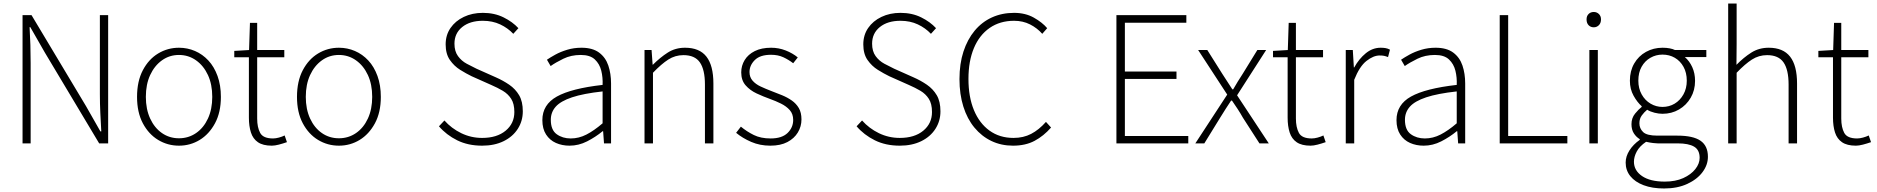

<svg xmlns="http://www.w3.org/2000/svg" viewBox="-20 -814 10654 1090"><path d="M108 0V-728H159L468 -212L550 -68H555Q552 -121 549.5 -173.5Q547 -226 547 -278V-728H594V0H543L235 -515L152 -660H148Q151 -608 152.5 -558Q154 -508 154 -455V0Z M996 13Q932 13 878 -19.5Q824 -52 791 -114Q758 -176 758 -264Q758 -353 791 -415.5Q824 -478 878 -510.5Q932 -543 996 -543Q1044 -543 1087 -524.5Q1130 -506 1163 -470.5Q1196 -435 1215 -382.5Q1234 -330 1234 -264Q1234 -176 1200.5 -114Q1167 -52 1113.5 -19.5Q1060 13 996 13ZM996 -29Q1050 -29 1093 -58.5Q1136 -88 1160.5 -141Q1185 -194 1185 -264Q1185 -335 1160.5 -388Q1136 -441 1093 -471.5Q1050 -502 996 -502Q942 -502 899.5 -471.5Q857 -441 832.5 -388Q808 -335 808 -264Q808 -194 832.5 -141Q857 -88 899.5 -58.5Q942 -29 996 -29Z M1523 13Q1473 13 1444.5 -6.5Q1416 -26 1404.5 -62Q1393 -98 1393 -146V-489H1310V-525L1394 -530L1399 -684H1440V-530H1594V-489H1440V-141Q1440 -91 1457 -59.5Q1474 -28 1530 -28Q1545 -28 1563.5 -33Q1582 -38 1596 -45L1609 -7Q1586 1 1563 7Q1540 13 1523 13Z M1904 13Q1840 13 1786 -19.5Q1732 -52 1699 -114Q1666 -176 1666 -264Q1666 -353 1699 -415.5Q1732 -478 1786 -510.5Q1840 -543 1904 -543Q1952 -543 1995 -524.5Q2038 -506 2071 -470.5Q2104 -435 2123 -382.5Q2142 -330 2142 -264Q2142 -176 2108.5 -114Q2075 -52 2021.5 -19.5Q1968 13 1904 13ZM1904 -29Q1958 -29 2001 -58.5Q2044 -88 2068.5 -141Q2093 -194 2093 -264Q2093 -335 2068.5 -388Q2044 -441 2001 -471.5Q1958 -502 1904 -502Q1850 -502 1807.5 -471.5Q1765 -441 1740.5 -388Q1716 -335 1716 -264Q1716 -194 1740.5 -141Q1765 -88 1807.5 -58.5Q1850 -29 1904 -29Z M2717 13Q2637 13 2575.5 -17.5Q2514 -48 2472 -97L2503 -130Q2543 -85 2598.5 -58Q2654 -31 2717 -31Q2801 -31 2850.5 -72Q2900 -113 2900 -178Q2900 -225 2882 -253Q2864 -281 2834.5 -298.5Q2805 -316 2768 -332L2658 -381Q2627 -396 2592.5 -417.5Q2558 -439 2534 -473.5Q2510 -508 2510 -562Q2510 -615 2537.5 -655Q2565 -695 2613 -718Q2661 -741 2721 -741Q2787 -741 2838.5 -715.5Q2890 -690 2923 -654L2894 -622Q2863 -655 2819.5 -675.5Q2776 -696 2721 -696Q2648 -696 2604 -660.5Q2560 -625 2560 -566Q2560 -523 2580 -495.5Q2600 -468 2630 -452Q2660 -436 2685 -424L2795 -375Q2836 -357 2871 -333Q2906 -309 2927 -273.5Q2948 -238 2948 -182Q2948 -127 2919.5 -82.5Q2891 -38 2839 -12.5Q2787 13 2717 13Z M3213 13Q3171 13 3136 -2.5Q3101 -18 3080 -50.5Q3059 -83 3059 -132Q3059 -220 3141.5 -266Q3224 -312 3401 -332Q3403 -374 3393.5 -412.5Q3384 -451 3357 -476.5Q3330 -502 3277 -502Q3222 -502 3178 -480.5Q3134 -459 3106 -439L3085 -475Q3104 -488 3133 -504Q3162 -520 3200 -531.5Q3238 -543 3281 -543Q3344 -543 3381 -515.5Q3418 -488 3433.5 -442Q3449 -396 3449 -340V0H3409L3404 -69H3401Q3361 -36 3313 -11.5Q3265 13 3213 13ZM3220 -28Q3266 -28 3309 -50Q3352 -72 3401 -114V-295Q3292 -283 3227.5 -261.5Q3163 -240 3135 -208.5Q3107 -177 3107 -134Q3107 -76 3140.5 -52Q3174 -28 3220 -28Z M3639 0V-530H3679L3685 -447H3687Q3728 -488 3771 -515.5Q3814 -543 3869 -543Q3951 -543 3990.5 -492.5Q4030 -442 4030 -340V0H3982V-334Q3982 -418 3953.5 -459.5Q3925 -501 3860 -501Q3813 -501 3774 -476Q3735 -451 3687 -401V0Z M4353 13Q4294 13 4244.5 -8.5Q4195 -30 4159 -60L4186 -95Q4220 -67 4259.5 -47.5Q4299 -28 4355 -28Q4419 -28 4451 -59Q4483 -90 4483 -133Q4483 -167 4463.5 -189Q4444 -211 4413.5 -226Q4383 -241 4352 -252Q4313 -266 4275.5 -283.5Q4238 -301 4213 -329.5Q4188 -358 4188 -403Q4188 -441 4207.5 -473Q4227 -505 4265 -524Q4303 -543 4358 -543Q4401 -543 4440.5 -527.5Q4480 -512 4509 -488L4483 -455Q4457 -475 4427 -489Q4397 -503 4357 -503Q4295 -503 4265 -473Q4235 -443 4235 -405Q4235 -376 4252.5 -356Q4270 -336 4298 -323Q4326 -310 4357 -298Q4389 -286 4419.5 -273.5Q4450 -261 4475 -243.5Q4500 -226 4515 -200.5Q4530 -175 4530 -136Q4530 -96 4509.5 -62Q4489 -28 4450 -7.5Q4411 13 4353 13Z M5088 13Q5008 13 4946.5 -17.5Q4885 -48 4843 -97L4874 -130Q4914 -85 4969.5 -58Q5025 -31 5088 -31Q5172 -31 5221.5 -72Q5271 -113 5271 -178Q5271 -225 5253 -253Q5235 -281 5205.5 -298.5Q5176 -316 5139 -332L5029 -381Q4998 -396 4963.5 -417.5Q4929 -439 4905 -473.5Q4881 -508 4881 -562Q4881 -615 4908.5 -655Q4936 -695 4984 -718Q5032 -741 5092 -741Q5158 -741 5209.5 -715.5Q5261 -690 5294 -654L5265 -622Q5234 -655 5190.5 -675.5Q5147 -696 5092 -696Q5019 -696 4975 -660.5Q4931 -625 4931 -566Q4931 -523 4951 -495.5Q4971 -468 5001 -452Q5031 -436 5056 -424L5166 -375Q5207 -357 5242 -333Q5277 -309 5298 -273.5Q5319 -238 5319 -182Q5319 -127 5290.5 -82.5Q5262 -38 5210 -12.5Q5158 13 5088 13Z M5731 13Q5664 13 5608.5 -13.5Q5553 -40 5512 -89.5Q5471 -139 5449 -209Q5427 -279 5427 -365Q5427 -452 5449.5 -521Q5472 -590 5513 -639.5Q5554 -689 5611 -715Q5668 -741 5737 -741Q5801 -741 5849 -714Q5897 -687 5925 -654L5897 -622Q5868 -655 5827.5 -675.5Q5787 -696 5737 -696Q5657 -696 5598.5 -655.5Q5540 -615 5509 -541Q5478 -467 5478 -366Q5478 -264 5509 -189Q5540 -114 5597.5 -72.5Q5655 -31 5734 -31Q5790 -31 5834 -54Q5878 -77 5918 -122L5947 -90Q5905 -42 5853.5 -14.5Q5802 13 5731 13Z M6318 0V-728H6715V-685H6366V-408H6659V-366H6366V-42H6726V0Z M6766 0 6947 -277 6782 -530H6834L6919 -395Q6933 -372 6947.5 -351Q6962 -330 6976 -307H6981Q6994 -330 7007 -351Q7020 -372 7035 -395L7118 -530H7168L7003 -273L7183 0H7130L7036 -146Q7022 -171 7006 -195.5Q6990 -220 6974 -243H6969Q6953 -220 6938 -195.5Q6923 -171 6907 -146L6817 0Z M7420 13Q7370 13 7341.5 -6.5Q7313 -26 7301.5 -62Q7290 -98 7290 -146V-489H7207V-525L7291 -530L7296 -684H7337V-530H7491V-489H7337V-141Q7337 -91 7354 -59.5Q7371 -28 7427 -28Q7442 -28 7460.5 -33Q7479 -38 7493 -45L7506 -7Q7483 1 7460 7Q7437 13 7420 13Z M7620 0V-530H7660L7666 -431H7668Q7695 -480 7733.5 -511.5Q7772 -543 7818 -543Q7833 -543 7845.5 -541Q7858 -539 7871 -532L7860 -490Q7847 -495 7837.5 -497Q7828 -499 7812 -499Q7777 -499 7737.5 -468Q7698 -437 7668 -361V0Z M8062 13Q8020 13 7985 -2.5Q7950 -18 7929 -50.5Q7908 -83 7908 -132Q7908 -220 7990.5 -266Q8073 -312 8250 -332Q8252 -374 8242.5 -412.5Q8233 -451 8206 -476.5Q8179 -502 8126 -502Q8071 -502 8027 -480.5Q7983 -459 7955 -439L7934 -475Q7953 -488 7982 -504Q8011 -520 8049 -531.5Q8087 -543 8130 -543Q8193 -543 8230 -515.5Q8267 -488 8282.5 -442Q8298 -396 8298 -340V0H8258L8253 -69H8250Q8210 -36 8162 -11.5Q8114 13 8062 13ZM8069 -28Q8115 -28 8158 -50Q8201 -72 8250 -114V-295Q8141 -283 8076.5 -261.5Q8012 -240 7984 -208.5Q7956 -177 7956 -134Q7956 -76 7989.5 -52Q8023 -28 8069 -28Z M8494 0V-728H8542V-42H8878V0Z M9003 0V-530H9051V0ZM9028 -659Q9010 -659 8998.5 -671Q8987 -683 8987 -704Q8987 -723 8998.5 -734.5Q9010 -746 9028 -746Q9045 -746 9057 -734.5Q9069 -723 9069 -704Q9069 -683 9057 -671Q9045 -659 9028 -659Z M9427 256Q9360 256 9311 237.5Q9262 219 9235.5 186Q9209 153 9209 109Q9209 74 9230.5 40Q9252 6 9289 -20V-24Q9269 -36 9255.5 -57Q9242 -78 9242 -109Q9242 -144 9262.5 -169Q9283 -194 9300 -207V-211Q9275 -233 9254 -270.5Q9233 -308 9233 -356Q9233 -411 9257.5 -453.5Q9282 -496 9324.5 -519.5Q9367 -543 9418 -543Q9441 -543 9459 -539.5Q9477 -536 9489 -530H9667V-490H9545Q9571 -468 9587 -433Q9603 -398 9603 -355Q9603 -302 9578.5 -259.5Q9554 -217 9512 -192.5Q9470 -168 9418 -168Q9397 -168 9373 -174Q9349 -180 9331 -191Q9314 -177 9300.5 -158.5Q9287 -140 9287 -114Q9287 -85 9308 -64.5Q9329 -44 9389 -44H9503Q9592 -44 9634 -15Q9676 14 9676 76Q9676 122 9645.5 163Q9615 204 9559 230Q9503 256 9427 256ZM9418 -207Q9456 -207 9487 -225.5Q9518 -244 9537 -278Q9556 -312 9556 -356Q9556 -401 9537.5 -434.5Q9519 -468 9488 -486Q9457 -504 9418 -504Q9381 -504 9349.5 -486Q9318 -468 9299.5 -435Q9281 -402 9281 -356Q9281 -312 9300 -278Q9319 -244 9350.5 -225.5Q9382 -207 9418 -207ZM9431 217Q9492 217 9536 197Q9580 177 9604.5 146Q9629 115 9629 82Q9629 37 9597.5 18.5Q9566 0 9505 0H9391Q9383 0 9365 -2Q9347 -4 9325 -9Q9288 16 9272 46Q9256 76 9256 104Q9256 154 9302 185.5Q9348 217 9431 217Z M9791 0V-794H9839V-564L9838 -446Q9879 -488 9922.5 -515.5Q9966 -543 10021 -543Q10103 -543 10142.5 -492.5Q10182 -442 10182 -340V0H10134V-334Q10134 -418 10105.5 -459.5Q10077 -501 10012 -501Q9965 -501 9926 -476Q9887 -451 9839 -401V0Z M10516 13Q10466 13 10437.5 -6.5Q10409 -26 10397.5 -62Q10386 -98 10386 -146V-489H10303V-525L10387 -530L10392 -684H10433V-530H10587V-489H10433V-141Q10433 -91 10450 -59.5Q10467 -28 10523 -28Q10538 -28 10556.5 -33Q10575 -38 10589 -45L10602 -7Q10579 1 10556 7Q10533 13 10516 13Z"/></svg>

Font: Noto Sans SC ExtraLight
Style: Regular
Weight: 250
Designer: Ryoko NISHIZUKA 西塚涼子 (kana, bopomofo & ideographs); Paul D. Hunt (Latin, Greek & Cyrillic); Sandoll Communications 산돌커뮤니
Foundry: Adobe
Version: Version 2.004-H2;hotconv 1.0.118;makeotfexe 2.5.65603